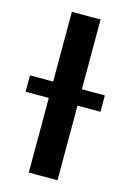

<svg xmlns="http://www.w3.org/2000/svg" viewBox="-150 -784 565 840"><g transform="rotate(15 132.5 -364.0)"><path d="M198 -728H68V-412H-37V-338H68V0H198V-338H302V-412H198Z"/></g></svg>

Font: Wafeq Semi Bold
Style: Regular
Weight: 600
Designer: Rasmus Andersson & Azza Alameddine
Foundry: Google & TypeTogether
Version: Version 3.000;January 28, 2025;FontCreator 15.0.0.3014 64-bi